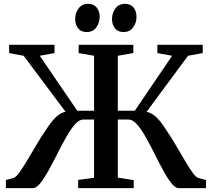

<svg xmlns="http://www.w3.org/2000/svg" viewBox="-20 -975 1098 995"><path d="M10.5 0V-42L49 -52.5Q62.5 -56 80.5 -81Q98.5 -106 120.5 -143Q142.5 -180 166.8 -221.2Q191 -262.5 216 -299Q232.5 -324.5 248.5 -344.8Q264.5 -365 282 -378.2Q299.5 -391.5 319.5 -396L102.5 -686L27.5 -700V-743H262.5V-700L186 -686L380.5 -401H467.5V-686L387.5 -700V-743H671V-700L590.5 -686V-401H678.5L872 -686L795.5 -700V-743H1030.5V-700L954.5 -686L739.5 -395.5Q760.5 -391 778 -377.8Q795.5 -364.5 811.2 -344.5Q827 -324.5 843 -299Q868 -262.5 892.2 -221Q916.5 -179.5 938 -142.8Q959.5 -106 977.5 -81Q995.5 -56 1008.5 -52.5L1047.5 -42V0H906.5Q888.5 0 868 -25.8Q847.5 -51.5 825.8 -91.8Q804 -132 781.2 -177.5Q758.5 -223 735.8 -263.5Q713 -304 690.5 -329.8Q668 -355.5 646.5 -355.5H590.5V-54.5L673 -41.5V0H385V-42.5L467.5 -54V-355.5H411Q390 -355.5 367.8 -329.8Q345.5 -304 322.5 -263.5Q299.5 -223 276.8 -177.5Q254 -132 231.8 -91.8Q209.5 -51.5 189 -25.8Q168.5 0 149.5 0ZM429 -809Q400 -809 384.8 -828.5Q369.5 -848 369.5 -876Q369.5 -907.5 387 -931.2Q404.5 -955 436.5 -955H437.5Q466.5 -955 481.5 -935.5Q496.5 -916 496.5 -888Q496.5 -857 479.2 -833Q462 -809 430 -809ZM619.5 -809Q590.5 -809 575.5 -828.5Q560.5 -848 560.5 -876Q560.5 -907.5 578 -931.2Q595.5 -955 627.5 -955H628.5Q657.5 -955 672.5 -935.5Q687.5 -916 687.5 -888Q687.5 -857 670 -833Q652.5 -809 620.5 -809Z"/></svg>

Font: Merriweather 60pt SemiBold
Style: Regular
Weight: 600
Version: Version 2.100